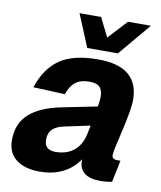

<svg xmlns="http://www.w3.org/2000/svg" viewBox="-84 -812 748 891"><g transform="rotate(10 289.5 -366.0)"><path d="M381 -244 242.2 -214.4Q204 -206.8 185.6 -189.4Q167.2 -172 167.2 -139.2Q167.2 -115.4 180.2 -103.1Q193.2 -90.8 220.2 -90.8Q252.4 -90.8 279.2 -102.1Q306 -113.4 324.9 -137.5Q343.8 -161.6 351.6 -199.4Q354.6 -215.6 359.8 -240.4Q365 -265.2 370.2 -292.4Q375.4 -319.6 378.9 -342.9Q382.4 -366.2 382.4 -379.2Q382.4 -408.4 368.5 -423.8Q354.6 -439.2 318.4 -439.2Q277.6 -439.2 253.7 -420.5Q229.8 -401.8 216.4 -362.2L67.2 -368.6Q97.2 -460 160.4 -504Q223.6 -548 340.8 -548Q438.6 -548 485.8 -508.1Q533 -468.2 533 -390.8Q533 -370.6 528.1 -340.5Q523.2 -310.4 516.1 -276.7Q509 -243 501.4 -211.5Q493.8 -180 488.9 -156.4Q484 -132.8 484 -123.6Q484 -111.8 490.4 -107.3Q496.8 -102.8 508.8 -102.8H524.4L502.8 0Q494.8 2.2 478.7 3.9Q462.6 5.6 447.2 5.6Q397.8 5.6 372.9 -14.4Q348 -34.4 348 -69.4Q348 -80.4 349.9 -91.9Q351.8 -103.4 355.8 -116L365.2 -108Q348.2 -72.2 320.1 -45.2Q292 -18.2 252.9 -3.1Q213.8 12 163.6 12Q92 12 51.8 -19.4Q11.6 -50.8 11.6 -109.6Q11.6 -189.4 62.6 -234.5Q113.6 -279.6 210.8 -299.2L401.2 -337.4ZM281.6 -591.4 218.4 -744.2H320L374.6 -634.6H345.4L446.8 -744.2H554.8L426 -591.4Z"/></g></svg>

Font: Geist
Style: Italic
Weight: 400
Italic angle: -12°
Designer: Basement.studio, Andrés Briganti, Mateo Zaragoza
Foundry: Basement.studio, Vercel, Andrés Briganti, Guido Ferreyra, Mateo Zaragoza
Version: Version 1.500